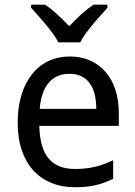

<svg xmlns="http://www.w3.org/2000/svg" viewBox="-20 -786 575 816"><path d="M296.9 9.8Q243.2 9.8 198.7 -8.3Q154.3 -26.4 122.3 -61Q90.3 -95.7 72.8 -147Q55.2 -198.2 55.2 -264.2Q55.2 -330.6 71.3 -382.8Q87.4 -435.1 116.7 -471.4Q146 -507.8 186.8 -526.9Q227.5 -545.9 276.9 -545.9Q325.2 -545.9 363.8 -528.6Q402.3 -511.2 429.2 -479.7Q456.1 -448.2 470.5 -404.1Q484.9 -359.9 484.9 -306.2V-251H147Q149.4 -156.7 186.8 -112.3Q224.1 -67.9 297.9 -67.9Q322.8 -67.9 344 -70.3Q365.2 -72.8 385 -77.4Q404.8 -82 423.3 -89.1Q441.9 -96.2 460.9 -105V-25.9Q441.4 -16.6 422.6 -9.8Q403.8 -2.9 384 1.5Q364.3 5.9 343 7.8Q321.8 9.8 296.9 9.8ZM274.9 -472.2Q219.2 -472.2 186.8 -434.1Q154.3 -396 148.9 -323.2H389.2Q389.2 -356.4 382.6 -384Q376 -411.6 362.1 -431.2Q348.1 -450.7 326.7 -461.4Q305.2 -472.2 274.9 -472.2ZM436.5 -752.9Q424.3 -738.8 407.5 -720.2Q390.6 -701.7 374.3 -681.9Q357.9 -662.1 343.5 -642.6Q329.1 -623 321.3 -606H227.5Q219.7 -623 205.3 -642.6Q190.9 -662.1 174.6 -681.9Q158.2 -701.7 141.6 -720.2Q125 -738.8 112.3 -752.9V-766.1H171.4Q196.3 -749.5 222.2 -725.8Q248 -702.1 274.4 -674.8Q299.8 -702.1 326.2 -725.8Q352.5 -749.5 377.4 -766.1H436.5Z"/></svg>

Font: Droid Sans
Style: Regular
Weight: 400
Foundry: Ascender Corporation
Version: Version 1.00 build 114